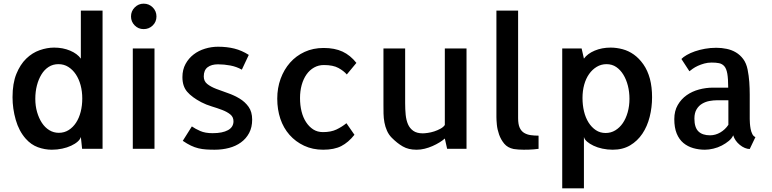

<svg xmlns="http://www.w3.org/2000/svg" viewBox="-20 -817 4238 1054"><path d="M121.1 -55.7Q84 -97.7 66.4 -159.2Q48.8 -220.7 48.8 -283.2Q48.8 -359.4 69.8 -411.1Q90.8 -462.9 124 -495.1Q157.2 -527.3 197.8 -541.5Q238.3 -555.7 277.3 -555.7Q325.2 -555.7 364.7 -539.1Q404.3 -522.5 423.8 -495.1V-758.8H543V0H430.7Q428.7 -16.6 427.2 -33.7Q425.8 -50.8 423.8 -65.4Q420.9 -52.7 406.7 -40Q392.6 -27.3 370.6 -17.1Q348.6 -6.8 321.3 -1Q293.9 4.9 264.6 4.9Q225.6 4.9 188 -8.8Q150.4 -22.5 121.1 -55.7ZM173.8 -274.4Q173.8 -235.4 183.6 -201.7Q193.4 -168 210 -142.6Q226.6 -117.2 250.5 -102.5Q274.4 -87.9 302.7 -87.9Q333 -87.9 356.9 -103Q380.9 -118.2 397.5 -143.6Q414.1 -168.9 422.9 -203.1Q431.6 -237.3 431.6 -276.4Q431.6 -315.4 422.4 -349.6Q413.1 -383.8 396 -409.2Q378.9 -434.6 355 -449.7Q331.1 -464.8 300.8 -464.8Q270.5 -464.8 247.1 -449.7Q223.6 -434.6 207.5 -408.2Q191.4 -381.8 182.6 -347.7Q173.8 -313.5 173.8 -274.4Z M828.1 0H709V-550.8H828.1ZM838.9 -726.6Q838.9 -697.3 818.4 -677.2Q797.9 -657.2 768.6 -657.2Q739.3 -657.2 719.2 -677.7Q699.2 -698.2 699.2 -726.6Q699.2 -755.9 719.7 -776.4Q740.2 -796.9 768.6 -796.9Q797.9 -796.9 818.4 -776.4Q838.9 -755.9 838.9 -726.6Z M983.4 -43.9 1033.2 -123Q1052.7 -109.4 1079.6 -97.7Q1106.4 -85.9 1147.5 -85.9Q1201.2 -85.9 1231.4 -102.5Q1261.7 -119.1 1261.7 -151.4Q1261.7 -174.8 1244.1 -189Q1226.6 -203.1 1199.7 -213.4Q1172.9 -223.6 1142.1 -232.9Q1111.3 -242.2 1085 -255.9Q1033.2 -283.2 1007.3 -313.5Q981.4 -343.8 981.4 -393.6Q981.4 -434.6 998.5 -465.8Q1015.6 -497.1 1043 -518.1Q1070.3 -539.1 1105.5 -549.8Q1140.6 -560.5 1176.8 -560.5Q1225.6 -560.5 1266.6 -550.3Q1307.6 -540 1345.7 -515.6L1307.6 -434.6Q1278.3 -451.2 1244.1 -457.5Q1210 -463.9 1176.8 -463.9Q1140.6 -463.9 1119.6 -447.8Q1098.6 -431.6 1098.6 -397.5Q1098.6 -371.1 1117.7 -356Q1136.7 -340.8 1167 -329.1Q1197.3 -317.4 1231.4 -305.7Q1265.6 -293.9 1295.4 -275.9Q1325.2 -257.8 1344.7 -230.5Q1364.3 -203.1 1364.3 -160.2Q1364.3 -118.2 1347.7 -86.9Q1331.1 -55.7 1302.7 -35.2Q1274.4 -14.6 1237.3 -4.9Q1200.2 4.9 1158.2 4.9Q1132.8 4.9 1111.3 3.4Q1089.8 2 1069.3 -2.9Q1048.8 -7.8 1028.3 -17.6Q1007.8 -27.3 983.4 -43.9Z M1925.8 -77.1Q1892.6 -35.2 1853.5 -15.1Q1814.5 4.9 1753.9 4.9Q1696.3 4.9 1649.4 -17.1Q1602.5 -39.1 1569.3 -76.7Q1536.1 -114.3 1519 -165Q1502 -215.8 1502 -275.4Q1502 -334 1520.5 -384.8Q1539.1 -435.5 1572.3 -473.1Q1605.5 -510.7 1652.3 -532.2Q1699.2 -553.7 1756.8 -553.7Q1817.4 -553.7 1860.4 -533.7Q1903.3 -513.7 1936.5 -471.7L1883.8 -408.2Q1867.2 -427.7 1837.9 -443.8Q1808.6 -460 1757.8 -460Q1728.5 -460 1704.1 -446.3Q1679.7 -432.6 1662.6 -408.2Q1645.5 -383.8 1636.2 -350.6Q1627 -317.4 1627 -278.3Q1627 -239.3 1635.3 -205.6Q1643.6 -171.9 1660.2 -146.5Q1676.8 -121.1 1699.7 -106.4Q1722.7 -91.8 1752.9 -91.8Q1796.9 -91.8 1826.7 -106Q1856.4 -120.1 1881.8 -140.6Z M2085 -531.2V-550.8H2204.1V-251Q2204.1 -216.8 2207 -187Q2210 -157.2 2219.7 -134.8Q2229.5 -112.3 2249 -98.6Q2268.6 -85 2300.8 -85Q2310.5 -85 2328.1 -87.4Q2345.7 -89.8 2363.8 -95.7Q2381.8 -101.6 2397.9 -110.4Q2414.1 -119.1 2421.9 -130.9V-137.7V-138.7V-357.4V-358.4V-550.8H2541V0H2434.6L2421.9 -56.6Q2410.2 -45.9 2392.6 -35.2Q2375 -24.4 2354 -15.1Q2333 -5.9 2311 -0.5Q2289.1 4.9 2267.6 4.9Q2244.1 4.9 2225.6 0.5Q2207 -3.9 2190.9 -13.2Q2174.8 -22.5 2160.2 -34.2Q2145.5 -45.9 2130.9 -60.5Q2114.3 -77.1 2104.5 -99.1Q2094.7 -121.1 2090.3 -145Q2085.9 -168.9 2085.4 -193.4Q2085 -217.8 2085 -241.2V-532.2Z M2824.2 -168Q2824.2 -134.8 2833 -115.7Q2841.8 -96.7 2857.4 -87.4Q2873 -78.1 2893.1 -75.2Q2913.1 -72.3 2936.5 -72.3V0Q2923.8 2 2910.2 2.9Q2899.4 3.9 2884.8 4.4Q2870.1 4.9 2855.5 4.9Q2840.8 4.9 2826.2 3.9Q2811.5 2.9 2799.8 1Q2766.6 -5.9 2748 -28.3Q2729.5 -50.8 2719.7 -78.6Q2710 -106.4 2707.5 -132.8Q2705.1 -159.2 2705.1 -173.8V-185.5V-758.8H2824.2Z M3547.9 -383.8Q3559.6 -338.9 3559.6 -283.2Q3559.6 -227.5 3546.4 -175.3Q3533.2 -123 3506.3 -83Q3479.5 -43 3439 -19Q3398.4 4.9 3343.8 4.9Q3314.5 4.9 3287.1 -1Q3259.8 -6.8 3238.3 -17.1Q3216.8 -27.3 3202.6 -39.6Q3188.5 -51.8 3185.5 -65.4V216.8H3066.4V-550.8H3172.9L3185.5 -495.1Q3205.1 -522.5 3244.6 -539.1Q3284.2 -555.7 3332 -555.7Q3364.3 -555.7 3397.5 -546.9Q3430.7 -538.1 3459.5 -517.6Q3488.3 -497.1 3511.7 -463.9Q3535.2 -430.7 3547.9 -383.8ZM3304.7 -86.9Q3334 -86.9 3357.9 -101.6Q3381.8 -116.2 3398.9 -141.1Q3416 -166 3425.8 -200.7Q3435.5 -235.4 3435.5 -274.4Q3435.5 -312.5 3426.8 -346.7Q3418 -380.9 3401.9 -407.2Q3385.7 -433.6 3362.8 -449.2Q3339.8 -464.8 3309.6 -464.8Q3280.3 -464.8 3255.9 -450.2Q3231.4 -435.5 3213.9 -410.6Q3196.3 -385.7 3187 -352.1Q3177.7 -318.4 3177.7 -279.3Q3177.7 -240.2 3186 -205.6Q3194.3 -170.9 3210.9 -144.5Q3227.5 -118.2 3251 -102.5Q3274.4 -86.9 3304.7 -86.9Z M4095.7 -170.9V-163.1Q4095.7 -155.3 4096.7 -140.1Q4097.7 -125 4100.6 -109.4Q4103.5 -93.8 4109.9 -81.1Q4116.2 -68.4 4127 -64.5L4095.7 1Q4083 1 4068.8 -4.9Q4054.7 -10.7 4041.5 -21.5Q4028.3 -32.2 4019 -45.4Q4009.8 -58.6 4004.9 -74.2Q3998 -57.6 3981 -43.5Q3963.9 -29.3 3942.4 -18.1Q3920.9 -6.8 3896 -1Q3871.1 4.9 3849.6 4.9Q3816.4 4.9 3785.6 -3.9Q3754.9 -12.7 3731.4 -32.2Q3708 -51.8 3694.8 -84Q3681.6 -116.2 3681.6 -163.1Q3681.6 -208 3700.7 -240.7Q3719.7 -273.4 3749.5 -294.4Q3779.3 -315.4 3817.4 -325.7Q3855.5 -335.9 3894.5 -335.9H3977.5Q3977.5 -383.8 3972.7 -412.1Q3967.8 -440.4 3956.1 -453.6Q3944.3 -466.8 3927.2 -470.2Q3910.2 -473.6 3886.7 -473.6Q3865.2 -473.6 3846.2 -468.3Q3827.1 -462.9 3811 -455.6Q3794.9 -448.2 3782.7 -439.5Q3770.5 -430.7 3764.6 -425.8L3720.7 -493.2Q3730.5 -503.9 3750 -515.1Q3769.5 -526.4 3794.9 -535.2Q3820.3 -543.9 3850.1 -549.3Q3879.9 -554.7 3912.1 -554.7Q3941.4 -554.7 3969.2 -548.8Q3997.1 -543 4020 -529.3Q4043 -515.6 4060.1 -492.7Q4077.1 -469.7 4084 -435.5Q4090.8 -401.4 4093.3 -366.7Q4095.7 -332 4095.7 -297.9ZM3978.5 -266.6H3916Q3896.5 -266.6 3875 -262.7Q3853.5 -258.8 3835 -248Q3816.4 -237.3 3804.2 -217.3Q3792 -197.3 3792 -166Q3792 -117.2 3814 -95.7Q3835.9 -74.2 3877.9 -74.2Q3907.2 -74.2 3934.1 -89.8Q3960.9 -105.5 3978.5 -131.8Z"/></svg>

Font: Allerta
Style: Regular
Weight: 400
Designer: Matt McInerney
Foundry: Matt McInerney
Version: Version 1.0